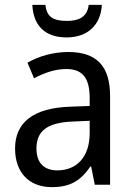

<svg xmlns="http://www.w3.org/2000/svg" viewBox="-20 -760 548 790"><path d="M399 -740H345C339 -689 303 -674 256 -674C202 -674 172 -688 167 -740H113C117 -656 164 -606 254 -606C342 -606 395 -659 399 -740ZM261 -546C197 -546 138 -528 93 -502L120 -438C162 -460 206 -476 253 -476C316 -476 349 -443 349 -357V-324L269 -321C117 -316 42 -256 42 -149C42 -49 101 10 193 10C270 10 312 -17 352 -75H355L370 0H433V-364C433 -486 380 -546 261 -546ZM281 -260 349 -263V-213C349 -111 293 -59 216 -59C164 -59 130 -87 130 -149C130 -218 170 -256 281 -260Z"/></svg>

Font: Noto Sans Sinhala SemiCondensed
Style: Regular
Weight: 400
Width: 4
Designer: Jelle Bosma - Monotype Design Team
Foundry: Monotype Imaging Inc.
Version: Version 2.006